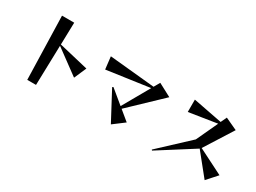

<svg xmlns="http://www.w3.org/2000/svg" viewBox="-47 -1534 3093 2318"><g transform="rotate(30 1500.0 -375.5)"><path d="M324 -816H494L486 -508L898 -410L824 -240L485 -489L470 65H348Z M1279 -372 1293 -380 1482 -224 1694 -597 1100 -513 1080 -686 1710 -625 1757 -707 1938 -611 1509 -202 1645 -90 1491 26Z M2071 42 2470 -330 2609 -629 2220 -568V-740L2624 -662L2663 -745L2831 -667L2583 -275L2934 -98L2808 43L2566 -257L2079 52Z"/></g></svg>

Font: Tiejili SC
Style: Regular
Weight: 400
Designer: Buernia
Foundry: Ershou Xiaoxi Press
Version: Version 1.100